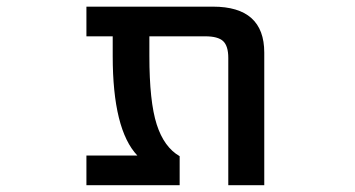

<svg xmlns="http://www.w3.org/2000/svg" viewBox="-20 -542 1040 563"><path d="M418 -435.5V-377.9Q418 -244.1 439.5 -177.2Q460.9 -110.4 506.8 -84V1H233.4V-85.9H382.8Q310.5 -162.1 310.5 -377.9V-435.5H233.4V-522.5H604.5Q754.9 -522.5 754.9 -387.7V1H649.4V-372.1Q649.4 -407.2 634.3 -421.4Q619.1 -435.5 582 -435.5Z"/></svg>

Font: Gen Shin Gothic Monospace Medium
Style: Regular
Weight: 500
Designer: [Source Han Sans]
Ryoko NISHIZUKA  (kana & ideographs); Paul D. Hunt (Latin, Greek & Cyrillic); Wenlong ZHANG  (bopomofo
Version: Version 1.002.20150607